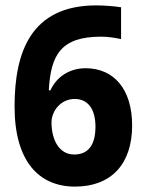

<svg xmlns="http://www.w3.org/2000/svg" viewBox="-20 -681 541 712"><path d="M34 -286C34 -82 125 11 258 11C392 11 470 -72 470 -216C470 -347 405 -428 297 -428C239 -428 190 -397 167 -346H161C168 -479 207 -545 355 -545C379 -545 407 -541 429 -536V-654C405 -658 364 -661 337 -661C93 -661 34 -485 34 -286ZM255 -108C199 -108 171 -163 171 -227C171 -269 205 -314 257 -314C308 -314 334 -274 334 -211C334 -137 302 -108 255 -108Z"/></svg>

Font: Noto Sans Telugu Condensed
Style: Bold
Weight: 700
Width: 3
Designer: Jelle Bosma - Monotype Design Team
Foundry: Monotype Imaging Inc.
Version: Version 2.005